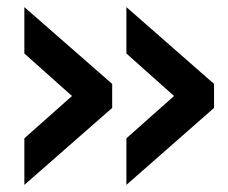

<svg xmlns="http://www.w3.org/2000/svg" viewBox="-20 -520 640 540"><path d="M335.5 0V-131L469.5 -250L335.5 -369.5V-500L582 -284V-216.5ZM48.5 0V-131L182.5 -250L48.5 -369.5V-500L295.5 -284V-216.5Z"/></svg>

Font: Mohave SemiBold
Style: Regular
Weight: 600
Designer: Gumpita Rahayu
Foundry: Tokotype
Version: Version 2.003